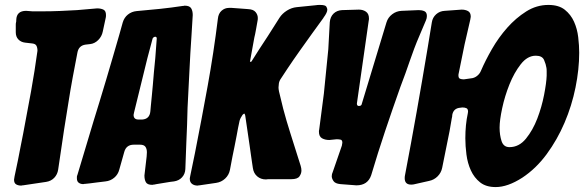

<svg xmlns="http://www.w3.org/2000/svg" viewBox="-20 -758 2370 779"><path d="M73 -6H71L66 -5Q54 -5 45.5 -10Q37 -15 37 -29Q37 -32 39 -42L53 -109Q58 -136 63.5 -163Q69 -190 74 -216Q91 -304 106 -387.5Q121 -471 132 -552Q132 -565 127.5 -573Q123 -581 108 -582L82 -585Q65 -587 54.5 -598Q44 -609 44 -627V-657Q44 -664 45 -667Q46 -669 46 -677Q47 -714 86 -714L99 -713Q106 -712 112 -712Q118 -712 125 -712H151Q188 -712 223.5 -713.5Q259 -715 293 -717L374 -724Q389 -724 399.5 -719Q410 -714 410 -697Q410 -689 409 -686L397 -630Q393 -610 378.5 -595.5Q364 -581 345 -579H344Q340 -578 336 -578Q332 -578 327 -577Q299 -573 294 -544L275 -444Q265 -390 257.5 -341Q250 -292 240 -232L216 -70Q213 -50 200 -36.5Q187 -23 167 -20Z M605 -9H603L598 -8Q578 -8 572 -18.5Q566 -29 566 -46L575 -123L576 -140Q576 -154 570 -162.5Q564 -171 548 -171H523Q492 -171 484 -141L464 -70Q459 -50 443.5 -37Q428 -24 408 -22L400 -21Q385 -19 371 -17.5Q357 -16 344 -14L325 -12H323L318 -11Q307 -11 299.5 -16.5Q292 -22 292 -34Q292 -37 292 -40.5Q292 -44 294 -48L360 -268Q371 -303 384 -346Q397 -389 411 -435.5Q425 -482 438.5 -529Q452 -576 464 -617L478 -667Q484 -687 499 -699Q514 -711 534 -713L629 -722Q676 -727 722 -734H724L729 -735Q749 -735 755.5 -724.5Q762 -714 762 -697L757 -615Q752 -543 748.5 -468.5Q745 -394 741 -321L739 -251Q738 -217 736 -179L732 -72Q731 -52 718.5 -38.5Q706 -25 686 -22L670 -20Q642 -15 615 -11ZM616 -602Q616 -609 609 -609Q601 -607 599 -601L578 -522L524 -302Q522 -292 522 -292Q522 -273 542 -273H557Q587 -275 590 -306L592 -328Q594 -348 596 -369Q598 -390 600 -412Q602 -438 604.5 -465.5Q607 -493 610 -522Z M789 -6H787L782 -5Q768 -5 759 -12Q750 -19 750 -33Q750 -34 750.5 -37Q751 -40 752 -45L771 -137Q798 -274 822.5 -409Q847 -544 864 -682Q866 -703 879 -714.5Q892 -726 909 -726H920Q934 -725 947.5 -724Q961 -723 974 -722L987 -721Q1008 -720 1017 -709Q1026 -698 1026 -685Q1026 -677 1025 -674L1019 -640Q1017 -627 1015 -619Q1013 -611 1012 -606L994 -507L1000 -508Q1014 -531 1031 -557Q1048 -583 1067 -612L1114 -686Q1125 -703 1144 -715Q1163 -727 1184 -729L1263 -737Q1266 -738 1278 -738Q1300 -738 1304 -731Q1308 -724 1308 -719Q1308 -707 1293 -687L1292 -685Q1281 -669 1269.5 -654Q1258 -639 1247 -623Q1224 -591 1197 -553Q1170 -515 1146 -479L1121 -441Q1113 -430 1111.5 -419.5Q1110 -409 1110 -403Q1110 -400 1110.5 -396Q1111 -392 1112 -387L1129 -317Q1142 -268 1157 -221Q1172 -174 1187 -126L1200 -85Q1203 -75 1203 -66Q1203 -54 1195 -42.5Q1187 -31 1162 -31H1068L1059 -30Q1038 -30 1023.5 -42.5Q1009 -55 1006 -76L1003 -96Q1001 -113 998 -130.5Q995 -148 993 -166L975 -289Q973 -297 971 -297Q969 -297 964 -292Q955 -279 952 -268Q949 -255 946 -239.5Q943 -224 940 -207Q936 -185 931.5 -163.5Q927 -142 923 -122L913 -69Q909 -48 893.5 -33.5Q878 -19 857 -16Z M1679 -717Q1692 -717 1702 -712.5Q1712 -708 1712 -693Q1712 -684 1708 -675L1683 -616Q1670 -586 1660.5 -560.5Q1651 -535 1642.5 -510.5Q1634 -486 1625 -460.5Q1616 -435 1604 -404Q1572 -314 1542.5 -226Q1513 -138 1486 -47Q1472 -6 1426 -6L1361 -11Q1340 -13 1333 -23.5Q1326 -34 1326 -43Q1326 -52 1330 -60L1367 -167Q1369 -177 1369 -179Q1369 -190 1361.5 -191.5Q1354 -193 1346 -193L1316 -190Q1299 -190 1286.5 -197Q1274 -204 1274 -224Q1274 -229 1275 -232L1294 -378L1312 -558L1318 -668Q1320 -690 1333.5 -703Q1347 -716 1368 -717L1436 -719Q1453 -719 1465 -710.5Q1477 -702 1477 -683Q1477 -677 1476 -674L1428 -338Q1428 -328 1436 -328Q1447 -328 1448 -337L1548 -667Q1554 -687 1571 -700Q1588 -713 1609 -714Z M1931 -470Q1949 -512 1976 -559Q2003 -606 2038 -645.5Q2073 -685 2115 -711.5Q2157 -738 2205 -738Q2247 -738 2271.5 -718.5Q2296 -699 2309 -670Q2322 -641 2326 -607Q2330 -573 2330 -544Q2330 -477 2315 -403Q2300 -329 2270.5 -260Q2241 -191 2198 -132.5Q2155 -74 2099 -37Q2040 1 1991 1Q1952 1 1928 -18Q1904 -37 1890.5 -66.5Q1877 -96 1872.5 -131Q1868 -166 1868 -197Q1868 -252 1878 -298Q1879 -301 1879 -305Q1879 -316 1872.5 -319Q1866 -322 1856 -322L1848 -321Q1820 -319 1815 -292Q1815 -288 1814.5 -285Q1814 -282 1813 -278L1804 -226L1774 -77Q1770 -57 1755.5 -42.5Q1741 -28 1721 -24L1659 -10Q1655 -9 1648 -9Q1622 -9 1622 -35Q1622 -42 1623 -46Q1648 -177 1670.5 -304Q1693 -431 1715 -563L1732 -667Q1735 -687 1749.5 -700Q1764 -713 1784 -714L1853 -719Q1868 -719 1879 -713Q1890 -707 1890 -690Q1890 -688 1888 -678L1865 -578L1841 -460Q1840 -457 1840 -452Q1840 -441 1846.5 -438.5Q1853 -436 1862 -436L1890 -440Q1904 -441 1915 -449.5Q1926 -458 1931 -470ZM2047 -161Q2086 -161 2114 -195.5Q2142 -230 2160 -277Q2178 -324 2187.5 -373Q2197 -422 2198 -451V-469Q2198 -479 2197 -483Q2195 -497 2187.5 -514.5Q2180 -532 2154 -532Q2120 -532 2093 -497.5Q2066 -463 2047 -415.5Q2028 -368 2017.5 -319Q2007 -270 2007 -240Q2007 -210 2015 -185.5Q2023 -161 2047 -161Z"/></svg>

Font: Bangerz 2
Style: Regular
Weight: 400
Designer: vernon adams
Foundry: Vernon Adams
Version: Version 2.10;December 28, 2023;FontCreator 13.0.0.2683 64-bi